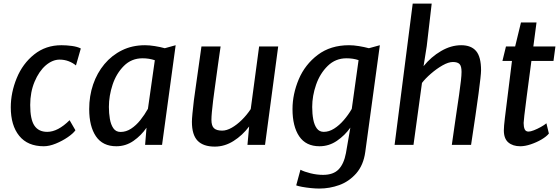

<svg xmlns="http://www.w3.org/2000/svg" viewBox="-20 -820 3172 1087"><path d="M228 8Q136.5 8 88.8 -51Q41 -110 41 -212.5Q41 -296 75 -378.5Q108.5 -460 173.8 -512Q239 -564 327.5 -564Q357 -564 387.8 -559.8Q418.5 -555.5 437.5 -545.5L410 -449.5Q392 -464.5 368.2 -473.5Q344.5 -482.5 317.5 -482.5Q277.5 -482.5 239 -450Q200.5 -416.5 175.8 -357.5Q151 -298.5 151 -225.5Q151 -144 174.8 -108.8Q198.5 -73.5 247.5 -73.5Q307.5 -73.5 374 -139.5L407 -82.5Q394 -64 363.2 -43Q332.5 -22 295.8 -7Q259 8 228 8Z M638.5 8Q561.5 8 523.2 -48.2Q485 -104.5 485 -202.5Q485 -276.5 507.2 -341.8Q529.5 -407 571.2 -457Q613 -507 671 -535.5Q729 -564 801 -564Q826 -564 857 -559Q888 -554 913 -547L974.5 -564L897.5 0H801.5L809.5 -97Q779.5 -53 735.8 -22.5Q692 8 638.5 8ZM662.5 -73Q694 -73 722.2 -91.5Q750.5 -110 774.5 -140Q798.5 -170 817.5 -204L856.5 -479Q824 -490 787 -490Q724.5 -490 681.5 -447Q638.5 -404 617.5 -340.8Q596.5 -277.5 596.5 -214.5Q596.5 -179.5 602 -147Q607.5 -114.5 621.8 -93.8Q636 -73 662.5 -73Z M1196 10Q1131 10 1098.8 -23.2Q1066.5 -56.5 1066.5 -130.5Q1066.5 -146 1069.5 -177Q1072.5 -208 1077.5 -251Q1083.5 -294.5 1091 -347.8Q1098.5 -401 1106.2 -455.5Q1114 -510 1120.5 -557H1229Q1227.5 -547.5 1223.5 -519.5Q1219.5 -491.5 1214.2 -453.8Q1209 -416 1203.5 -376.2Q1198 -336.5 1193.5 -302.8Q1189 -269 1186.5 -250Q1182 -212.5 1179.5 -185.5Q1177 -158.5 1177 -142Q1177 -107.5 1191.5 -94Q1206 -80.5 1238 -80.5Q1263 -80.5 1291.8 -96.8Q1320.5 -113 1348.8 -140.8Q1377 -168.5 1399.5 -202.5L1447 -557H1555L1480.5 0H1381L1390.5 -104Q1352.5 -53.5 1302.2 -21.8Q1252 10 1196 10Z M1788 247.5Q1766.5 247.5 1739.5 244.8Q1712.5 242 1689.8 237.8Q1667 233.5 1657 229.5L1681 141Q1703 152.5 1738.5 161.2Q1774 170 1809 170Q1867 170 1897 139Q1927 108 1938.5 47L1963.5 -97.5Q1932.5 -53.5 1887.5 -22.8Q1842.5 8 1789 8Q1712 8 1674 -48.2Q1636 -104.5 1636 -202.5Q1636 -287 1671.5 -371.5Q1707 -455 1779.2 -509.5Q1851.5 -564 1956 -564Q1981.5 -564 2012 -559Q2042.5 -554 2068.5 -547L2130.5 -564L2048 40Q2038 114.5 1996.5 162Q1955.5 208 1900.8 227.8Q1846 247.5 1788 247.5ZM1813 -73.5Q1842.5 -73.5 1871.5 -91.8Q1900.5 -110 1926.2 -139.8Q1952 -169.5 1971.5 -203.5L2010 -479.5Q1979.5 -490 1941.5 -490Q1879.5 -490 1835.5 -447Q1791.5 -404 1769.5 -340.5Q1747.5 -277 1747.5 -214.5Q1747.5 -176 1753.5 -144Q1759.5 -112 1773.8 -92.8Q1788 -73.5 1813 -73.5Z M2214 0 2316.5 -799.5H2424L2396 -559L2378 -445.5Q2420.5 -498 2477 -531Q2533.5 -564 2591 -564Q2647.5 -564 2675.5 -531Q2703.5 -498 2703.5 -422Q2703.5 -370.5 2647 0H2538Q2547 -63 2553.5 -108.5Q2560 -154 2566 -194.5Q2572 -235 2579 -282.5Q2586 -331.5 2589.5 -363Q2593 -394.5 2593 -413Q2593 -446 2581.5 -457.5Q2570 -469 2544 -469Q2519 -469 2485.2 -449.8Q2451.5 -430.5 2419.8 -403Q2388 -375.5 2369 -350.5L2321 0Z M2925.5 8Q2883.5 8 2858 -13.5Q2832.5 -35 2832.5 -82Q2832.5 -103.5 2838.5 -153L2878.5 -475H2824.5L2844.5 -557H2896.5L2929.5 -693H3017.5L2999.5 -557H3124.5L3113.5 -475H2988.5Q2971.5 -348 2962 -274.2Q2952.5 -200.5 2948.5 -166.2Q2944.5 -132 2944.5 -124Q2944.5 -102.5 2950.2 -88.8Q2956 -75 2972.5 -75Q2983.5 -75 3002.8 -82.5Q3022 -90 3041.8 -101Q3061.5 -112 3073.5 -122L3087.5 -64Q3074 -47 3046 -30.5Q3018 -14 2985.2 -3Q2952.5 8 2925.5 8Z"/></svg>

Font: Merriweather Sans Italic
Style: Regular
Weight: 400
Italic angle: -7.5°
Designer: Eben Sorkin
Foundry: Eben Sorkin
Version: Version 1.008; ttfautohint (v1.7.19-72a1) -l 8 -r 50 -G 200 